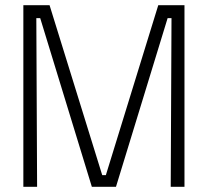

<svg xmlns="http://www.w3.org/2000/svg" viewBox="-20 -720 802 740"><path d="M70 0V-700H171L374 -45H388L590 -700H691V0H638L641 -650H626L427 0H334L135 -650H120L123 0Z"/></svg>

Font: Phudu Light
Style: Regular
Weight: 300
Version: Version 1.005;gftools[0.9.23]